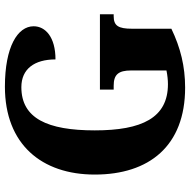

<svg xmlns="http://www.w3.org/2000/svg" viewBox="-16 -748 774 782"><g transform="rotate(-90 371.0 -357.0)"><path d="M405 10C492 10 568 -9 645 -46V-206C645 -262 657 -281 696 -281H704V-337H397V-281H413C458 -281 475 -262 475 -210V-66C455 -62 436 -60 419 -60C282 -60 231 -166 231 -358C231 -551 280 -657 407 -657C481 -657 520 -604 520 -518C611 -518 655 -559 655 -607C655 -672 572 -724 409 -724C174 -724 51 -574 51 -358C51 -137 167 10 405 10Z"/></g></svg>

Font: Noto Serif Hebrew SemiCondensed ExtraBold
Style: Regular
Weight: 800
Width: 4
Designer: Monotype Design Team
Foundry: Monotype Imaging Inc.
Version: Version 2.004